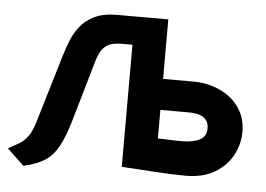

<svg xmlns="http://www.w3.org/2000/svg" viewBox="-43 -555 882 636"><g transform="rotate(5 398.0 -237.5)"><path d="M595 -302H492V-500H321Q276 -500 246.5 -485.5Q217 -471 199.5 -448.5Q182 -426 171.5 -399.5Q161 -373 154 -349L87 -125Q77 -91 64 -74Q51 -57 35.5 -48Q20 -39 0 -28L56 25Q101 15 127.5 -2.5Q154 -20 171.5 -52.5Q189 -85 205 -140L264 -344Q270 -363 277.5 -375Q285 -387 295 -394Q305 -401 318 -403.5Q331 -406 347 -406H381V0Q381 0 396.5 1Q412 2 437.5 3.5Q463 5 492 7Q521 9 547.5 10Q574 11 593 11Q653 11 692 -13Q731 -37 750 -73.5Q769 -110 769 -149Q769 -189 753 -218Q737 -247 711.5 -265.5Q686 -284 655.5 -293Q625 -302 595 -302ZM574 -102Q567 -102 557.5 -102Q548 -102 537.5 -102.5Q527 -103 515.5 -103.5Q504 -104 492 -104V-199H586Q601 -199 613.5 -196.5Q626 -194 635 -188Q644 -182 648.5 -173Q653 -164 653 -152Q653 -124 630.5 -113Q608 -102 574 -102Z"/></g></svg>

Font: Advent Pro
Style: Regular
Weight: 400
Designer: VivaRado, Andreas Kalpakidis
Foundry: VivaRado, Andreas Kalpakidis
Version: Version 3.000